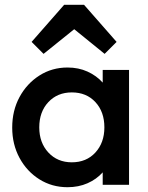

<svg xmlns="http://www.w3.org/2000/svg" viewBox="-20 -772 620 802"><path d="M262 10Q197 10 144.5 -23Q92 -56 61.5 -112.5Q31 -169 31 -239Q31 -310 61.5 -366.5Q92 -423 144.5 -456.5Q197 -490 262 -490Q308 -490 345.5 -473Q383 -456 409 -427V-480H519V0H409V-52Q383 -23 345.5 -6.5Q308 10 262 10ZM280 -94Q341 -94 378.5 -135Q416 -176 416 -240Q416 -305 378.5 -345.5Q341 -386 280 -386Q220 -386 182 -345.5Q144 -305 144 -240Q144 -176 182 -135Q220 -94 280 -94ZM162 -547 112 -597 248 -752H331L467 -597L417 -547L290 -650Z"/></svg>

Font: Outfit Medium
Style: Regular
Weight: 500
Designer: Rodrigo Fuenzalida
Foundry: fragTYPE
Version: Version 1.100; ttfautohint (v1.8.4.7-5d5b);gftools[0.9.27]